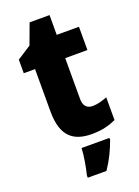

<svg xmlns="http://www.w3.org/2000/svg" viewBox="-164 -733 742 1023"><g transform="rotate(-20 206.5 -221.0)"><path d="M305 -129C272 -129 254 -149 254 -187V-419H380V-551H254V-663H141L98 -547L19 -496V-419H83V-179C83 -38 145 10 251 10C310 10 350 -2 388 -19V-148C359 -137 333 -129 305 -129ZM330 72V61H172C171 100 159 169 149 207V221H255C289 171 311 124 330 72Z"/></g></svg>

Font: Noto Sans Bengali SemiCondensed ExtraBold
Style: Regular
Weight: 800
Width: 4
Designer: Joana Ranito - Universal Thirst; Jelle Bosma - Monotype Design Team
Foundry: Universal Thirst ehf.
Version: Version 3.000